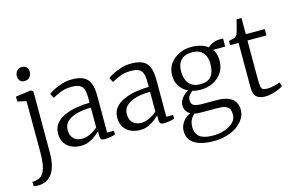

<svg xmlns="http://www.w3.org/2000/svg" viewBox="-134 -1075 2525 1642"><g transform="rotate(-15 1129.0 -253.5)"><path d="M42 242.5Q36.5 243 25 242.8Q13.5 242.5 2.8 241.5Q-8 240.5 -11 239L-14.5 201Q-7 201.5 9 199Q25 196.5 42 190Q71 179.5 87.5 150.2Q104 121 111 76Q118 31 118 -26.5L117 -479.5L39.5 -497.5V-540.5L173 -558H178L195.5 -543.5V-1Q195.5 58.5 185 103Q174.5 147.5 154.5 177.5Q134.5 207.5 106 223.5Q77.5 239.5 42 242.5ZM146.5 -650Q120 -650 106 -665.8Q92 -681.5 92 -707Q92 -732 107.5 -752Q123 -772 153 -772H154Q180 -772 194.2 -756Q208.5 -740 208.5 -715Q208.5 -689.5 193 -669.8Q177.5 -650 147.5 -650Z M468.5 10.5Q425.5 10.5 388.5 -5.5Q351.5 -21.5 328.5 -55.5Q305.5 -89.5 305.5 -142.5Q305.5 -194 334.2 -229Q363 -264 410.8 -285.2Q458.5 -306.5 516.5 -316.5Q574.5 -326.5 634 -327V-370.5Q634 -418.5 624.2 -446.2Q614.5 -474 589.5 -486.2Q564.5 -498.5 519 -498.5Q462 -498.5 418.2 -479.8Q374.5 -461 349.5 -446.5L328.5 -487Q339 -496.5 371 -513.8Q403 -531 447 -545Q491 -559 538 -559Q603 -559 641.2 -539.8Q679.5 -520.5 696.2 -478.5Q713 -436.5 713 -369V-41.5H773.5V-7.5Q762.5 -4.5 747.2 -1Q732 2.5 715 5Q698 7.5 683 7.5Q661.5 7.5 651 0.5Q640.5 -6.5 640.5 -34.5V-72Q628.5 -60.5 603.8 -40.8Q579 -21 544.8 -5.2Q510.5 10.5 468.5 10.5ZM497 -46Q529 -46 566.8 -63.8Q604.5 -81.5 634 -108V-283.5Q555 -283 501.2 -266.5Q447.5 -250 420 -220.8Q392.5 -191.5 392.5 -152.5Q392.5 -114 406.5 -90.5Q420.5 -67 444 -56.5Q467.5 -46 497 -46Z M992.5 10.5Q949.5 10.5 912.5 -5.5Q875.5 -21.5 852.5 -55.5Q829.5 -89.5 829.5 -142.5Q829.5 -194 858.2 -229Q887 -264 934.8 -285.2Q982.5 -306.5 1040.5 -316.5Q1098.5 -326.5 1158 -327V-370.5Q1158 -418.5 1148.2 -446.2Q1138.5 -474 1113.5 -486.2Q1088.5 -498.5 1043 -498.5Q986 -498.5 942.2 -479.8Q898.5 -461 873.5 -446.5L852.5 -487Q863 -496.5 895 -513.8Q927 -531 971 -545Q1015 -559 1062 -559Q1127 -559 1165.2 -539.8Q1203.5 -520.5 1220.2 -478.5Q1237 -436.5 1237 -369V-41.5H1297.5V-7.5Q1286.5 -4.5 1271.2 -1Q1256 2.5 1239 5Q1222 7.5 1207 7.5Q1185.5 7.5 1175 0.5Q1164.5 -6.5 1164.5 -34.5V-72Q1152.5 -60.5 1127.8 -40.8Q1103 -21 1068.8 -5.2Q1034.5 10.5 992.5 10.5ZM1021 -46Q1053 -46 1090.8 -63.8Q1128.5 -81.5 1158 -108V-283.5Q1079 -283 1025.2 -266.5Q971.5 -250 944 -220.8Q916.5 -191.5 916.5 -152.5Q916.5 -114 930.5 -90.5Q944.5 -67 968 -56.5Q991.5 -46 1021 -46Z M1578.5 265Q1518.5 265 1474.8 254.5Q1431 244 1403 224.8Q1375 205.5 1361.8 178.2Q1348.5 151 1348.5 118Q1348.5 85.5 1361.5 59Q1374.5 32.5 1396 12.8Q1417.5 -7 1443 -18Q1420.5 -29.5 1407.8 -49.8Q1395 -70 1395 -100Q1395 -123 1406.5 -144.2Q1418 -165.5 1436.2 -182.8Q1454.5 -200 1475 -210.5Q1428 -234 1402.2 -274.2Q1376.5 -314.5 1376.5 -371Q1376.5 -431 1408.5 -474Q1440.5 -517 1490.8 -540Q1541 -563 1595.5 -563Q1641 -563 1678.2 -552Q1715.5 -541 1742 -521Q1752.5 -532.5 1783.5 -547.5Q1814.5 -562.5 1852 -562.5H1879V-490.5H1771.5Q1780.5 -478.5 1787.2 -462.5Q1794 -446.5 1797.8 -427.8Q1801.5 -409 1801.5 -388.5Q1801.5 -327.5 1771.8 -282.5Q1742 -237.5 1692.2 -213Q1642.5 -188.5 1583.5 -188.5Q1564 -188.5 1545 -190.8Q1526 -193 1508.5 -197.5Q1492 -184.5 1478.8 -166.5Q1465.5 -148.5 1465.5 -127.5Q1465.5 -90 1489.8 -78.5Q1514 -67 1571 -67H1693Q1754 -67 1792.8 -50.5Q1831.5 -34 1849.8 -4.5Q1868 25 1868 64Q1868 106 1846 142.2Q1824 178.5 1784.8 206Q1745.5 233.5 1693 249.2Q1640.5 265 1578.5 265ZM1584.5 217.5Q1638.5 217.5 1686 201.5Q1733.5 185.5 1763 156.5Q1792.5 127.5 1792.5 87.5Q1792.5 60.5 1784 41Q1775.5 21.5 1750 11Q1724.5 0.5 1673.5 0.5H1550.5Q1529.5 0.5 1510.8 -0.5Q1492 -1.5 1477 -5Q1454 13 1441.2 39.5Q1428.5 66 1428.5 102.5Q1428.5 139 1443.8 164.8Q1459 190.5 1493.2 204Q1527.5 217.5 1584.5 217.5ZM1592.5 -234.5Q1656.5 -234.5 1687.5 -271.2Q1718.5 -308 1718.5 -379Q1718.5 -425.5 1703.5 -456Q1688.5 -486.5 1659.8 -501.8Q1631 -517 1590 -517Q1553 -517 1523.5 -503.8Q1494 -490.5 1476.8 -460.8Q1459.5 -431 1459.5 -380.5Q1459.5 -339 1473.2 -305.8Q1487 -272.5 1516.5 -253.5Q1546 -234.5 1592.5 -234.5Z M2100 10.5Q2053 10.5 2025.2 -11.8Q1997.5 -34 1997.5 -98V-491.5H1922.5V-528.5Q1931 -530.5 1942.8 -533.2Q1954.5 -536 1964.8 -538.8Q1975 -541.5 1979 -544Q1985 -547.5 1988.8 -551.5Q1992.5 -555.5 1995.8 -561.2Q1999 -567 2002 -575.5Q2006.5 -587.5 2012.8 -610.8Q2019 -634 2024.8 -657Q2030.5 -680 2033 -691H2076.5V-547.5H2244.5V-491.5H2076V-159.5Q2076 -109 2080.2 -86Q2084.5 -63 2097.2 -56.5Q2110 -50 2135 -50Q2163.5 -50 2197.8 -58.2Q2232 -66.5 2248 -74.5L2260.5 -39Q2246 -28 2220 -16.8Q2194 -5.5 2162.5 2.5Q2131 10.5 2100 10.5Z"/></g></svg>

Font: Merriweather 36pt Light
Style: Regular
Weight: 300
Designer: Eben Sorkin
Foundry: Eben Sorkin
Version: Version 2.100